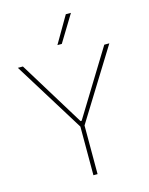

<svg xmlns="http://www.w3.org/2000/svg" viewBox="-135 -1012 848 1095"><g transform="rotate(-15 289.5 -464.0)"><path d="M300.8 -317.4V-305.2H278.8V-317.4ZM301.8 -304.2V0H277.3V-304.2ZM19.5 -703.1H49.3L300.3 -294.4L282.2 -279.3ZM278.8 -294.4 529.8 -703.1H559.6L296.9 -279.3ZM393.1 -927.7H362.8L271 -770H296.9Z"/></g></svg>

Font: Wand UI Pro
Style: Regular
Weight: 400
Designer: Andreas Faust
Version: Version 1.003;FEAKit 1.0